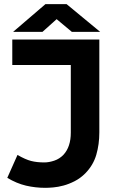

<svg xmlns="http://www.w3.org/2000/svg" viewBox="-20 -890 640 922"><path d="M39 -700H457V-254Q457 -197 442.5 -147Q428 -97 390 -58Q366 -34 338.5 -20Q311 -6 285 1Q259 8 236 10Q213 12 198 12Q150 12 105 1.5Q60 -9 15 -36L64 -146Q102 -124 129.5 -117Q157 -110 193 -110Q215 -110 240.5 -118.5Q266 -127 285 -147Q320 -185 320 -253V-578H39ZM461 -737H325L252 -798L184 -737H43L198 -870H300Z"/></svg>

Font: PT Mono
Style: Bold
Weight: 700
Monospace: yes
Designer: A.Korolkova, I.Chaeva
Foundry: ParaType Ltd
Version: Version 1.000 OFL